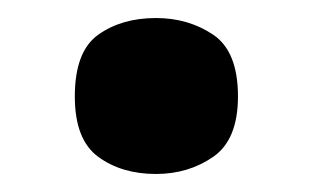

<svg xmlns="http://www.w3.org/2000/svg" viewBox="-20 -461 347 213"><path d="M153 -268Q115 -268 89 -287Q63 -306 63 -354Q63 -404 89 -422.5Q115 -441 153 -441Q189 -441 216.5 -422.5Q244 -404 244 -354Q244 -306 216.5 -287Q189 -268 153 -268Z"/></svg>

Font: Noto Serif Khmer SemiCondensed Black
Style: Regular
Weight: 900
Width: 4
Designer: Danh Hong and the Monotype Design Team
Foundry: Monotype Imaging Inc.
Version: Version 2.004